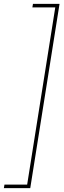

<svg xmlns="http://www.w3.org/2000/svg" viewBox="-86 -760 328 990"><path d="M-63 192H54L199 -722H81L84 -740H221L70 210H-66Z"/></svg>

Font: Georama SemiCondensed Thin
Style: Italic
Weight: 100
Width: 4
Italic angle: -9°
Designer: Jean-Baptiste Levee
Foundry: Production Type
Version: Version 1.000